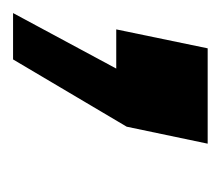

<svg xmlns="http://www.w3.org/2000/svg" viewBox="-97 -138 338 294"><g transform="rotate(90 72.0 9.0)"><path d="M-55 158H16L119 -16L145 -140H-1L-30 0H30Z"/></g></svg>

Font: Geist SemiBold
Style: Italic
Weight: 600
Italic angle: -12°
Designer: Basement.studio, Andrés Briganti, Mateo Zaragoza
Foundry: Basement.studio, Vercel, Andrés Briganti, Guido Ferreyra, Mateo Zaragoza
Version: Version 1.500